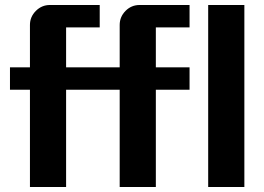

<svg xmlns="http://www.w3.org/2000/svg" viewBox="-20 -750 1060 770"><path d="M960 0H814.9V-730H960ZM740.2 -390.1H605V0H460V-390.1H245.1V0H100.1V-390.1H20V-480H100.1V-649.9Q100.1 -682.6 123.8 -706.3Q147.5 -730 180.2 -730H379.9V-640.1H245.1V-480H460V-649.9Q460 -682.6 483.4 -706.3Q506.8 -730 540 -730H740.2V-640.1H605V-480H740.2Z"/></svg>

Font: Laconic
Style: Bold
Weight: 700
Designer: Robby Woodard
Version: Version 1.000